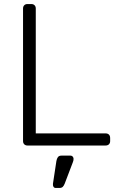

<svg xmlns="http://www.w3.org/2000/svg" viewBox="-20 -720 588 950"><path d="M116 0Q106 0 100 -6Q94 -12 94 -22V-678Q94 -688 100 -694Q106 -700 116 -700H135Q145 -700 151 -694Q157 -688 157 -678V-60H502Q513 -60 519 -54Q525 -48 525 -37V-22Q525 -12 519 -6Q513 0 502 0ZM256 210Q248 210 244.5 204Q241 198 242 189L259 77Q261 65 266.5 57.5Q272 50 284 50H329Q336 50 340 55Q344 60 344 66Q344 75 340 84L300 189Q296 199 290.5 204.5Q285 210 274 210Z"/></svg>

Font: Rubik Light Light
Style: Regular
Weight: 300
Version: Version 2.101